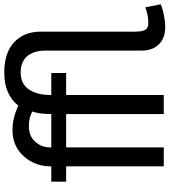

<svg xmlns="http://www.w3.org/2000/svg" viewBox="32 -812 787 891"><g transform="rotate(-90 425.5 -366.5)"><path d="M746.1 6.8Q694.8 6.8 665.5 -22.5Q636.2 -51.8 636.2 -103V-553.2Q636.2 -573.7 631.1 -592.3Q626 -610.8 615.2 -627.4Q604.5 -644 583.7 -654.1Q563 -664.1 535.2 -664.1Q481.4 -664.1 455.8 -625.7Q430.2 -587.4 430.2 -525.9V-522H532.2V-453.1H430.2V0H341.8V-453.1H187V0H99.1V-453.1H27.8V-522H99.1V-525.9Q99.1 -597.2 145.8 -649.7Q192.4 -702.1 268.1 -702.1Q323.2 -702.1 380.9 -674.8Q431.2 -740.2 534.2 -740.2Q626.5 -740.2 675.3 -694.1Q724.1 -647.9 724.1 -571.8V-134.8Q724.1 -113.8 727.1 -100.6Q730 -87.4 736.3 -81.3Q742.7 -75.2 748.8 -73.5Q754.9 -71.8 765.1 -71.8Q801.8 -71.8 836.9 -85.9L851.1 -14.2Q829.6 -4.9 799.6 1Q769.5 6.8 746.1 6.8ZM187 -522H341.8Q341.8 -582.5 354 -608.9Q328.6 -626 285.2 -626Q239.3 -626 213.1 -596.4Q187 -566.9 187 -528.8Z"/></g></svg>

Font: Rawline Medium
Style: Regular
Weight: 500
Designer: Matt McInerney, Pablo Impallari, Rodrigo Fuenzalida
Foundry: Matt McInerney, Pablo Impallari, Rodrigo Fuenzalida
Version: Version 4.020;PS 004.020;hotconv 1.0.88;makeotf.lib2.5.64775